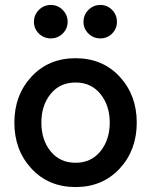

<svg xmlns="http://www.w3.org/2000/svg" viewBox="-20 -745 610 775"><path d="M233 -609.5Q213 -590 185 -590Q157 -590 137 -609.5Q117 -629 117 -657Q117 -685 137 -705Q157 -725 185 -725Q213 -725 233 -705Q253 -685 253 -657Q253 -629 233 -609.5ZM432.5 -609.5Q413 -590 385 -590Q357 -590 337 -609.5Q317 -629 317 -657Q317 -685 337 -705Q357 -725 385 -725Q413 -725 432.5 -705Q452 -685 452 -657Q452 -629 432.5 -609.5ZM463 -64.5Q394 10 285 10Q176 10 107 -64.5Q38 -139 38 -250Q38 -361 107 -435.5Q176 -510 285 -510Q394 -510 463 -435.5Q532 -361 532 -250Q532 -139 463 -64.5ZM184.5 -134Q222 -88 285 -88Q348 -88 385.5 -134.5Q423 -181 423 -250Q423 -319 385.5 -365.5Q348 -412 285 -412Q222 -412 184.5 -366Q147 -320 147 -250Q147 -180 184.5 -134Z"/></svg>

Font: Orkney Medium
Style: Regular
Weight: 500
Designer: Samuel Oakes and Alfredo Marco Pradil
Foundry: Alfredo Marco Pradil
Version: 1.0; ttfautohint (v1.5)